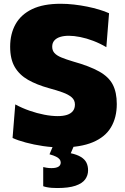

<svg xmlns="http://www.w3.org/2000/svg" viewBox="-20 -748 648 993"><path d="M295.5 14.5Q251 14.5 203.2 7.5Q155.5 0.5 113.5 -10.8Q71.5 -22 45 -34.5L59 -208Q94 -189 132.8 -175.5Q171.5 -162 209 -154.8Q246.5 -147.5 278.5 -147.5Q307 -147.5 326.8 -154Q346.5 -160.5 357 -173.8Q367.5 -187 367.5 -207.5Q367.5 -230 351 -244.5Q334.5 -259 304.2 -270Q274 -281 233 -292Q170 -309.5 125.2 -335Q80.5 -360.5 56.5 -401.2Q32.5 -442 32.5 -506.5Q32.5 -573 60.5 -623Q88.5 -673 146.2 -700.8Q204 -728.5 293.5 -728.5Q327.5 -728.5 362.5 -724.5Q397.5 -720.5 430.8 -713.8Q464 -707 493.2 -698.2Q522.5 -689.5 544 -679.5L530 -504Q497 -523.5 462.2 -536.8Q427.5 -550 394.8 -556.5Q362 -563 336 -563Q310.5 -563 291.2 -557Q272 -551 261 -538.5Q250 -526 250 -506.5Q250 -487 261.5 -474Q273 -461 297 -451Q321 -441 358 -430Q443.5 -406 493 -378.2Q542.5 -350.5 563.2 -310.5Q584 -270.5 584 -210Q584 -140.5 554.2 -90Q524.5 -39.5 460.5 -12.5Q396.5 14.5 295.5 14.5ZM276 224.5Q261.5 224.5 247.8 223.5Q234 222.5 222.5 220.2Q211 218 203.5 215V116Q209.5 117.5 221 119.5Q232.5 121.5 246 121.5Q270 121.5 282 114.2Q294 107 294 92.5Q294 83.5 288.5 76.2Q283 69 270.5 62.5Q258 56 236 50L270.5 -31.5H365V0L346 44.5Q378.5 51.5 398.5 63.8Q418.5 76 427 93.2Q435.5 110.5 435.5 133Q435.5 159 420.5 179.8Q405.5 200.5 370.5 212.5Q335.5 224.5 276 224.5Z"/></svg>

Font: Commissioner Thin ExtraBold
Style: Regular
Weight: 800
Version: Version 1.000